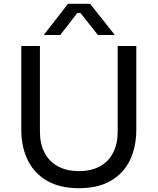

<svg xmlns="http://www.w3.org/2000/svg" viewBox="-20 -972 829 1010"><path d="M395 18Q296 18 228.5 -20.5Q161 -59 126.5 -128.5Q92 -198 92 -290V-730H190V-278Q190 -217 213.5 -170.5Q237 -124 283 -98Q329 -72 395 -72Q461 -72 506.5 -97.5Q552 -123 575.5 -169.5Q599 -216 599 -278V-730H697V-290Q697 -198 663 -128.5Q629 -59 562 -20.5Q495 18 395 18ZM210 -788 338 -952H454L584 -788H495L403 -904H387L297 -788Z"/></svg>

Font: SVN-Sora Variable
Style: Regular
Weight: 400
Designer: Jonathan Barnbrook, Julián Moncada
Foundry: Barnbrook Fonts
Version: Version 2.000 - Viet hoa boi STYLEno.1 Fonts